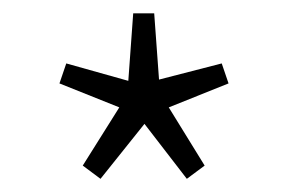

<svg xmlns="http://www.w3.org/2000/svg" viewBox="-20 -732 435 290"><path d="M131.8 -461.9 105 -481.9 160.2 -569.8 69.8 -606 80.1 -636.2 173.8 -609.9 181.2 -711.9H212.9L220.2 -611.8L314.9 -636.2L325.2 -606L234.9 -569.8L289.1 -481.9L262.2 -461.9L198.2 -544.9Z"/></svg>

Font: SourceSansPro-Light
Style: Regular
Weight: 300
Designer: Paul D. Hunt
Foundry: Adobe Systems Incorporated
Version: Version 2.020;PS 2.0;hotconv 1.0.86;makeotf.lib2.5.63406